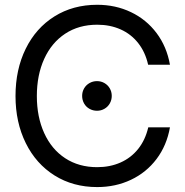

<svg xmlns="http://www.w3.org/2000/svg" viewBox="-20 -759 762 791"><path d="M43.9 -363.3Q43.9 -472.7 85.9 -558.1Q127.9 -643.6 204.3 -691.4Q280.8 -739.3 380.4 -739.3Q456.1 -739.3 519.5 -709Q583 -678.7 625 -622.8Q667 -566.9 680.2 -492.2H590.3Q578.6 -544.4 549.3 -581.5Q520 -618.7 476.8 -637.9Q433.6 -657.2 380.4 -657.2Q304.7 -657.2 248.5 -620.1Q192.4 -583 162.1 -516.4Q131.8 -449.7 131.8 -363.3Q131.8 -277.3 162.1 -210.7Q192.4 -144 248.5 -107.2Q304.7 -70.3 380.4 -70.3Q433.1 -70.3 476.3 -89.4Q519.5 -108.4 549.1 -145.3Q578.6 -182.1 590.8 -234.4H680.2Q667 -159.7 625 -104Q583 -48.3 519.5 -18.3Q456.1 11.7 380.4 11.7Q281.2 11.7 204.8 -36.1Q128.4 -84 86.2 -169.4Q43.9 -254.9 43.9 -363.3ZM318.4 -363.9Q318.4 -380.7 326.4 -394.7Q334.5 -408.7 348.6 -416.7Q362.7 -424.8 379.6 -424.8Q396.5 -424.8 410.4 -416.7Q424.3 -408.7 432.4 -394.7Q440.4 -380.7 440.4 -363.9Q440.4 -347.2 432.4 -333Q424.3 -318.8 410.3 -310.8Q396.4 -302.7 379.6 -302.7Q362.8 -302.7 348.6 -310.7Q334.3 -318.7 326.3 -332.9Q318.4 -347.2 318.4 -363.9Z"/></svg>

Font: Intratopia Thin
Style: Regular
Weight: 100
Designer: Rasmus Andersson
Foundry: rsms
Version: Version 3.000;Glyphs 3.2.3 (3260)